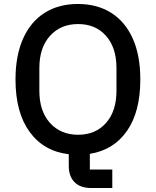

<svg xmlns="http://www.w3.org/2000/svg" viewBox="-20 -766 784 966"><path d="M440 180Q384 180 355 150.5Q326 121 326 69V10Q200 -5 129 -102.5Q58 -200 58 -366Q58 -487 96.5 -572.5Q135 -658 205.5 -702Q276 -746 372 -746Q468 -746 538.5 -702Q609 -658 647.5 -573Q686 -488 686 -366Q686 -204 619 -107.5Q552 -11 432 8V87H545V180ZM566 -309V-424Q566 -526 513.5 -585.5Q461 -645 373 -645Q285 -645 231.5 -585.5Q178 -526 178 -424V-309Q178 -207 231.5 -147.5Q285 -88 373 -88Q461 -88 513.5 -147.5Q566 -207 566 -309Z"/></svg>

Font: IBM Plex Sans JP Medium
Style: Regular
Weight: 500
Designer: Mike Abbink; Paul van der Laan; Pieter van Rosmalen; Wujin Sim; Yejin Wi; Jinhee Kim; Boomi Park; Yona Kim; Kichan Ma
Foundry: Sandoll Inc.
Version: Version 1.001